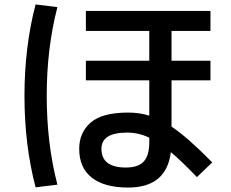

<svg xmlns="http://www.w3.org/2000/svg" viewBox="-20 -791 1040 863"><path d="M926 -652H751V-518H926V-430H751V-222Q823 -174 934 -61L865 5Q794 -69 748 -107Q728 52 556 52Q449 52 392.5 7.5Q336 -37 336 -122Q336 -195 387.5 -240Q439 -285 556 -285Q608 -285 651 -271V-430H366V-518H651V-652H366V-742H926ZM238 -759Q190 -574 190 -360Q190 -146 238 39L140 51Q90 -139 90 -360Q90 -581 140 -771ZM651 -172Q604 -195 551 -195Q436 -195 436 -122Q436 -38 546 -38Q601 -38 626 -65Q651 -92 651 -152Z"/></svg>

Font: Mplus 1p Medium
Style: Regular
Weight: 500
Version: Version 1.061